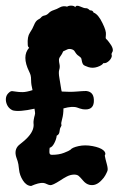

<svg xmlns="http://www.w3.org/2000/svg" viewBox="-30 -694 422 667"><path d="M71.3 -528.3Q66.4 -531.2 66.4 -539.1Q64.5 -566.4 73.7 -580.1Q83 -593.8 88.4 -607.4Q93.8 -621.1 102.5 -626Q108.4 -628.9 111.3 -631.8Q116.2 -638.7 124.5 -640.1Q132.8 -641.6 139.2 -648.4Q145.5 -655.3 156.2 -658.7Q167 -662.1 178.2 -668.5Q189.5 -674.8 203.1 -670.9Q209 -674.8 218.8 -674.3Q228.5 -673.8 231.4 -668.9Q234.4 -677.7 248.5 -671.4Q262.7 -665 268.6 -665.5Q274.4 -666 282.2 -658.2Q293 -658.2 294.9 -650.4Q311.5 -644.5 326.2 -613.3Q339.8 -585.9 337.9 -573.2Q335.9 -560.5 338.9 -558.6Q341.8 -556.6 347.7 -548.8Q368.2 -523.4 359.4 -511.7Q356.4 -506.8 357.9 -503.4Q359.4 -500 357.4 -495.1Q355.5 -490.2 351.6 -485.4Q339.8 -472.7 329.1 -474.6Q324.2 -466.8 308.1 -461.4Q292 -456.1 276.9 -460.9Q261.7 -465.8 258.8 -470.2Q255.9 -474.6 254.9 -479.5Q253.9 -484.4 252.9 -489.3Q252 -494.1 245.1 -498.5Q238.3 -502.9 235.4 -506.8Q232.4 -510.7 230.5 -513.7Q227.5 -520.5 218.8 -522.9Q210 -525.4 203.1 -522Q196.3 -518.6 189.5 -515.6Q185.5 -505.9 180.2 -499Q174.8 -492.2 174.8 -485.8Q174.8 -479.5 176.8 -470.2Q178.7 -460.9 175.8 -451.7Q172.9 -442.4 176.3 -423.3Q179.7 -404.3 181.6 -390.6Q183.6 -377 184.6 -376Q213.9 -374 236.3 -376Q258.8 -377.9 269.5 -377.9Q298.8 -375 295.9 -338.9Q293 -309.6 257.8 -314.5Q248 -316.4 238.3 -320.3Q221.7 -326.2 190.4 -317.4Q190.4 -296.9 186 -281.2Q181.6 -265.6 183.1 -261.7Q184.6 -257.8 181.2 -252.9Q177.7 -248 176.8 -237.3Q175.8 -226.6 167 -222.7Q166 -210.9 158.7 -196.8Q151.4 -182.6 142.6 -180.7Q141.6 -175.8 141.6 -165.5Q141.6 -155.3 151.4 -156.2Q174.8 -156.2 192.4 -163.1Q210 -169.9 214.8 -173.8Q220.7 -181.6 243.2 -186.5Q265.6 -191.4 291.5 -186.5Q317.4 -181.6 328.6 -172.4Q339.8 -163.1 334 -153.3Q335.9 -142.6 340.8 -125Q345.7 -107.4 343.3 -100.6Q340.8 -93.8 335.9 -85Q331.1 -76.2 323.2 -68.4Q303.7 -46.9 281.2 -51.8Q268.6 -54.7 258.8 -66.4Q249 -78.1 243.2 -83Q237.3 -87.9 225.6 -87.4Q213.9 -86.9 201.7 -80.6Q189.5 -74.2 179.7 -67.4Q152.3 -49.8 144.5 -50.8Q137.7 -51.8 132.3 -54.7Q127 -57.6 120.1 -58.6Q104.5 -59.6 78.1 -47.9Q61.5 -48.8 49.8 -66.9Q38.1 -85 36.1 -105.5Q34.2 -126 31.2 -134.3Q28.3 -142.6 26.4 -148.4Q18.6 -173.8 35.2 -189.5Q43 -196.3 51.8 -203.1Q86.9 -232.4 86.9 -259.8Q86.9 -262.7 86.4 -266.6Q85.9 -270.5 87.4 -279.3Q88.9 -288.1 90.8 -293.9Q92.8 -299.8 91.3 -306.6Q89.8 -313.5 89.8 -316.4Q37.1 -304.7 14.6 -310.5Q-3.9 -318.4 -8.8 -339.8Q-12.7 -360.4 1 -372.1Q6.8 -377.9 12.7 -377.4Q18.6 -377 26.9 -375.5Q35.2 -374 48.3 -374Q61.5 -374 83 -380.9Q78.1 -400.4 78.1 -413.6Q78.1 -426.8 76.2 -433.1Q74.2 -439.5 71.3 -445.3Q44.9 -499 71.3 -528.3Z"/></svg>

Font: Creepster
Style: Regular
Weight: 400
Designer: Font Diner, Inc
Foundry: Font Diner, Inc
Version: Version 1.002